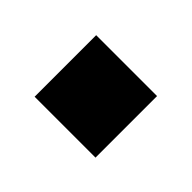

<svg xmlns="http://www.w3.org/2000/svg" viewBox="-47 -552 408 408"><g transform="rotate(-45 157.0 -347.5)"><path d="M249 -439V-256H64V-439Z"/></g></svg>

Font: Almarai ExtraBold
Style: Regular
Weight: 800
Designer: Boutros International 2019
Foundry: Created by Boutros International 2019
Version: Version 1.10